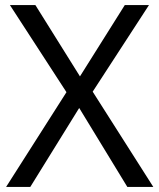

<svg xmlns="http://www.w3.org/2000/svg" viewBox="-20 -734 626 754"><path d="M582 0 344 -374 565 -714H470L294 -434L119 -714H19L241 -372L4 0H99L291 -310L480 0Z"/></svg>

Font: Noto Sans Cypriot
Style: Regular
Weight: 400
Designer: Monotype Design Team
Foundry: Monotype Imaging Inc.
Version: Version 2.002